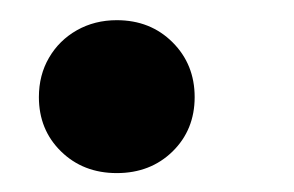

<svg xmlns="http://www.w3.org/2000/svg" viewBox="-20 -166 299 195"><path d="M98.6 9.8Q64.5 9.8 42 -12.2Q19.5 -34.2 19.5 -67.4Q19.5 -89.8 29.8 -107.4Q40 -125 58.1 -135.3Q76.2 -145.5 98.6 -145.5Q132.8 -145.5 155.3 -123Q177.7 -100.6 177.7 -67.4Q177.7 -34.2 155.3 -12.2Q132.8 9.8 98.6 9.8Z"/></svg>

Font: Crimson Pro ExtraLight SemiBold
Style: Italic
Weight: 600
Italic angle: -12°
Version: Version 1.002